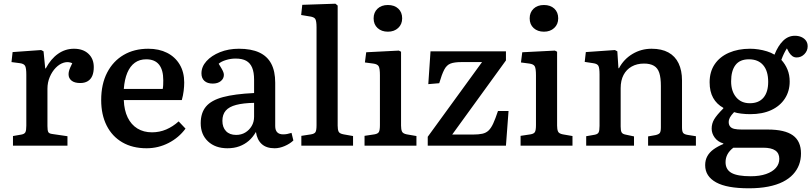

<svg xmlns="http://www.w3.org/2000/svg" viewBox="-20 -786 4378 1036"><path d="M50 0V-52L96 -60Q112 -63 117 -72.5Q122 -82 122 -108V-383Q122 -417 116 -429.5Q110 -442 88 -445L42 -451L48 -505L202 -516L215 -509L224 -417H227Q254 -468 293 -495.5Q332 -523 379 -523Q428 -523 457 -496Q486 -469 486 -424Q486 -396 478 -377Q470 -358 453.5 -348Q437 -338 413 -338Q382 -338 366 -351Q350 -364 350 -385Q350 -393 352 -401.5Q354 -410 358.5 -420.5Q363 -431 370 -445Q348 -455 324.5 -448Q301 -441 281 -420.5Q261 -400 248.5 -370.5Q236 -341 236 -307V-106Q236 -82 240.5 -73.5Q245 -65 262 -63L344 -51V0Z M771 14Q695 14 640 -18Q585 -50 555.5 -108.5Q526 -167 526 -246Q526 -332 558 -394Q590 -456 647 -489.5Q704 -523 780 -523Q838 -523 881.5 -501Q925 -479 949.5 -438Q974 -397 974 -341Q974 -320 971 -295.5Q968 -271 961 -246H648Q650 -191 669 -152Q688 -113 721.5 -92.5Q755 -72 800 -72Q841 -72 877 -87.5Q913 -103 944 -131L981 -92Q945 -43 889.5 -14.5Q834 14 771 14ZM648 -306H858Q860 -316 860.5 -328Q861 -340 861 -353Q861 -409 838 -437.5Q815 -466 769 -466Q733 -466 707.5 -447.5Q682 -429 667 -393.5Q652 -358 648 -306Z M1207 14Q1142 14 1102.5 -23Q1063 -60 1063 -121Q1063 -177 1091.5 -211Q1120 -245 1183 -262Q1246 -279 1351 -284V-356Q1351 -396 1340.5 -421Q1330 -446 1308.5 -458Q1287 -470 1251 -470Q1225 -470 1199 -462Q1173 -454 1160 -442Q1170 -426 1176.5 -414.5Q1183 -403 1185.5 -395.5Q1188 -388 1188 -382Q1188 -362 1171.5 -348.5Q1155 -335 1128 -335Q1099 -335 1083 -349.5Q1067 -364 1067 -390Q1067 -426 1094 -456Q1121 -486 1167 -504.5Q1213 -523 1269 -523Q1335 -523 1378.5 -503Q1422 -483 1443.5 -442.5Q1465 -402 1465 -340V-106Q1465 -83 1476 -72Q1487 -61 1508 -61Q1519 -61 1529.5 -63Q1540 -65 1553 -69L1563 -28Q1544 -10 1516 2Q1488 14 1462 14Q1417 14 1392 -9Q1367 -32 1361 -74Q1344 -45 1322 -26Q1300 -7 1271.5 3.5Q1243 14 1207 14ZM1254 -58Q1282 -58 1303.5 -71Q1325 -84 1338 -106Q1351 -128 1351 -156V-231Q1293 -230 1254.5 -220Q1216 -210 1198 -189Q1180 -168 1180 -134Q1180 -99 1199.5 -78.5Q1219 -58 1254 -58Z M1606 0V-53L1658 -61Q1677 -64 1682.5 -73.5Q1688 -83 1688 -111V-638Q1688 -673 1681 -684Q1674 -695 1647 -698L1605 -705L1611 -760L1790 -766L1802 -756V-108Q1802 -87 1807 -76Q1812 -65 1834 -61L1885 -52V0Z M1947 0V-53L2000 -61Q2019 -64 2024.5 -74Q2030 -84 2030 -111V-380Q2030 -416 2023.5 -428Q2017 -440 1994 -443L1949 -449L1956 -504L2132 -513L2144 -507V-108Q2144 -88 2149 -76.5Q2154 -65 2175 -61L2227 -52V0ZM2073 -615Q2039 -615 2017.5 -634.5Q1996 -654 1996 -687Q1996 -719 2017 -739Q2038 -759 2073 -759Q2108 -759 2129 -739.5Q2150 -720 2150 -687Q2150 -655 2128.5 -635Q2107 -615 2073 -615Z M2288 0V-48L2581 -451H2469Q2432 -451 2411 -443Q2390 -435 2377 -410Q2364 -385 2350 -337L2291 -332L2303 -509H2710V-460L2420 -60H2532Q2563 -60 2583 -64.5Q2603 -69 2616.5 -82Q2630 -95 2641.5 -120Q2653 -145 2667 -187H2724L2710 0Z M2789 0V-53L2842 -61Q2861 -64 2866.5 -74Q2872 -84 2872 -111V-380Q2872 -416 2865.5 -428Q2859 -440 2836 -443L2791 -449L2798 -504L2974 -513L2986 -507V-108Q2986 -88 2991 -76.5Q2996 -65 3017 -61L3069 -52V0ZM2915 -615Q2881 -615 2859.5 -634.5Q2838 -654 2838 -687Q2838 -719 2859 -739Q2880 -759 2915 -759Q2950 -759 2971 -739.5Q2992 -720 2992 -687Q2992 -655 2970.5 -635Q2949 -615 2915 -615Z M3143 0V-51L3189 -59Q3205 -62 3210 -71.5Q3215 -81 3215 -107V-384Q3215 -419 3209 -430.5Q3203 -442 3181 -445L3135 -452L3141 -505L3298 -516L3311 -509L3317 -418H3320Q3346 -467 3393 -495Q3440 -523 3496 -523Q3550 -523 3586.5 -503Q3623 -483 3641.5 -444.5Q3660 -406 3660 -352V-99Q3660 -77 3666 -69Q3672 -61 3691 -58L3735 -51V0H3477V-50L3517 -57Q3535 -61 3540.5 -69Q3546 -77 3546 -99V-322Q3546 -366 3537.5 -392.5Q3529 -419 3508.5 -431Q3488 -443 3455 -443Q3417 -443 3388.5 -427Q3360 -411 3344.5 -381.5Q3329 -352 3329 -310V-103Q3329 -81 3334 -72Q3339 -63 3354 -60L3401 -50V0Z M4021 230Q3961 230 3917 222Q3873 214 3844 198Q3815 182 3800 159Q3785 136 3785 105Q3785 78 3796.5 57Q3808 36 3830 20Q3852 4 3883 -9V-12Q3853 -21 3836.5 -43.5Q3820 -66 3820 -92Q3820 -119 3833.5 -142Q3847 -165 3883 -201V-204Q3847 -224 3828 -258Q3809 -292 3809 -342Q3809 -399 3836.5 -439.5Q3864 -480 3913.5 -501.5Q3963 -523 4027 -523Q4049 -523 4072.5 -519.5Q4096 -516 4118.5 -509Q4141 -502 4159 -491Q4178 -539 4205.5 -566Q4233 -593 4269 -593Q4289 -593 4304.5 -586Q4320 -579 4329 -566.5Q4338 -554 4338 -536Q4338 -512 4320.5 -494Q4303 -476 4279 -476Q4265 -476 4255 -483.5Q4245 -491 4237 -504L4226 -525Q4217 -511 4210 -496.5Q4203 -482 4196 -463Q4217 -440 4229 -411Q4241 -382 4241 -346Q4241 -294 4215 -254Q4189 -214 4141.5 -192Q4094 -170 4028 -170Q4003 -170 3979 -173Q3955 -176 3941 -181Q3925 -164 3918.5 -152Q3912 -140 3912 -127Q3912 -113 3919.5 -103.5Q3927 -94 3942.5 -90.5Q3958 -87 3983 -87H4123Q4215 -87 4258.5 -55.5Q4302 -24 4302 42Q4302 75 4291.5 103Q4281 131 4259.5 154.5Q4238 178 4204.5 195Q4171 212 4125 221Q4079 230 4021 230ZM4031 165Q4079 165 4113.5 153Q4148 141 4166.5 120Q4185 99 4185 71Q4185 41 4163.5 26Q4142 11 4098 11H3937Q3916 27 3905.5 46.5Q3895 66 3895 89Q3895 129 3927 147Q3959 165 4031 165ZM4026 -229Q4074 -229 4099.5 -259Q4125 -289 4125 -344Q4125 -403 4098 -434.5Q4071 -466 4021 -466Q3972 -466 3948.5 -435Q3925 -404 3925 -347Q3925 -294 3952 -261.5Q3979 -229 4026 -229Z"/></svg>

Font: Literata 18pt Medium
Style: Regular
Weight: 500
Designer: Latin by Veronika Burian and Jose Scaglione. Greek by Irene Vlachou. Cyrillic by Vera Evstafieva.
Foundry: TypeTogether
Version: Version 3.103;gftools[0.9.29]